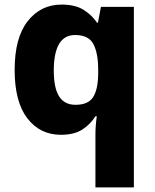

<svg xmlns="http://www.w3.org/2000/svg" viewBox="-20 -579 678 839"><path d="M397 11Q397 -30 403 -71H397Q376 -37 340.5 -13.5Q305 10 246 10Q155 10 99.5 -62Q44 -134 44 -274Q44 -414 101 -486.5Q158 -559 249 -559Q308 -559 344.5 -536.5Q381 -514 404 -480H408L421 -549H565V240H397ZM310 -121Q365 -121 386.5 -154Q408 -187 409 -254V-275Q409 -347 388 -386.5Q367 -426 308 -426Q261 -426 238 -386.5Q215 -347 215 -271Q215 -194 238.5 -157.5Q262 -121 310 -121Z"/></svg>

Font: Noto Sans Sinhala UI ExtraBold
Style: Regular
Weight: 800
Designer: Jelle Bosma - Monotype Design Team
Foundry: Monotype Imaging Inc.
Version: Version 2.006; ttfautohint (v1.8.4.7-5d5b)